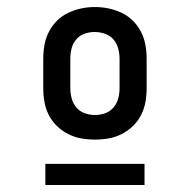

<svg xmlns="http://www.w3.org/2000/svg" viewBox="-20 -714 540 546"><path d="M250 -317Q230 -317 210.5 -320.5Q191 -324 173.5 -333Q156 -342 142 -355.5Q128 -369 119 -386.5Q110 -404 106.5 -423.5Q103 -443 103 -463V-547Q103 -567 106.5 -586.5Q110 -606 119 -623.5Q128 -641 142 -655Q156 -669 174 -677.5Q192 -686 211 -690Q230 -694 250 -694Q270 -694 289 -690Q308 -686 326 -677.5Q344 -669 358 -655Q372 -641 381 -623.5Q390 -606 393.5 -586.5Q397 -567 397 -547V-463Q397 -443 393.5 -423.5Q390 -404 381 -386.5Q372 -369 358 -355.5Q344 -342 326.5 -333Q309 -324 289.5 -320.5Q270 -317 250 -317ZM250 -387Q265 -387 279 -392Q293 -397 302.5 -408Q312 -419 316 -433.5Q320 -448 320 -463V-547Q320 -562 316 -576.5Q312 -591 302.5 -602Q293 -613 278.5 -618Q264 -623 249 -623Q234 -623 220 -618Q206 -613 196.5 -601.5Q187 -590 183.5 -576Q180 -562 180 -547V-463Q180 -448 184 -433.5Q188 -419 197.5 -408Q207 -397 221 -392Q235 -387 250 -387ZM391 -188H109V-248H391Z"/></svg>

Font: Zed Mono
Style: Regular
Weight: 400
Monospace: yes
Designer: Belleve Invis
Foundry: Belleve Invis
Version: Version 1.0.0; ttfautohint (v1.8.4)